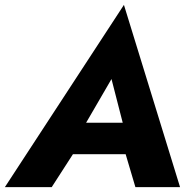

<svg xmlns="http://www.w3.org/2000/svg" viewBox="-52 -767 785 787"><path d="M-32 0H160L247 -135H463L503 0H686L456 -747ZM405 -443 451 -264H301Z"/></svg>

Font: Jost
Style: Bold Italic
Weight: 700
Italic angle: -5°
Version: Version 3.710